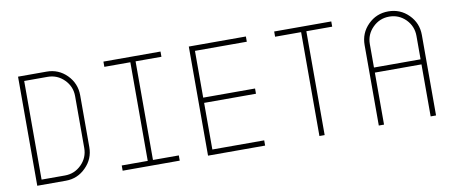

<svg xmlns="http://www.w3.org/2000/svg" viewBox="-61 -912 2733 1156"><g transform="rotate(-10 1305.0 -333.5)"><path d="M262 -667Q334 -667 385 -616Q436 -564 436 -492V-175Q436 -103 385 -52Q334 0 262 0H87V-667ZM405 -492Q405 -551 363 -593Q321 -635 262 -635H119V-32H262Q321 -32 363 -74Q405 -116 405 -175Z M800 -635V-32H958V0H609V-32H768V-635H609V-667H958V-635Z M1163 -635V-349H1480V-317H1163V-32H1480V0H1131V-667H1480V-635Z M2002 -667V-635H1844V0H1812V-635H1653V-667Z M2474 -616Q2525 -565 2525 -492V0H2492V-318H2207V0H2175V-492Q2175 -565 2226 -616Q2277 -667 2350 -667Q2423 -667 2474 -616ZM2492 -492Q2492 -551 2451 -593Q2409 -635 2350 -635Q2291 -635 2249 -593Q2207 -551 2207 -492V-349H2492Z"/></g></svg>

Font: Zector
Style: Regular
Weight: 400
Designer: GGBot
Version: 0.72